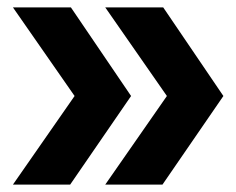

<svg xmlns="http://www.w3.org/2000/svg" viewBox="-20 -540 640 520"><path d="M170 -40 335 -280 172 -520H15L182 -280L15 -40ZM420 -40 585 -280 422 -520H265L432 -280L265 -40Z"/></svg>

Font: Tekne LDO ExtraBold
Style: Regular
Weight: 800
Monospace: yes
Designer: Alessio Laiso, Mario Rullo, Paolo Rosset
Foundry: Alessio Laiso
Version: Version 1.000;hotconv 1.0.109;makeotfexe 2.5.65596